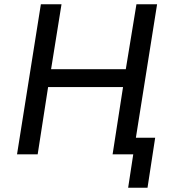

<svg xmlns="http://www.w3.org/2000/svg" viewBox="-20 -725 829 902"><path d="M582 157 606 0H512L524 -78H709L673 157ZM60 0 172 -705H269L220 -400H571L621 -705H718L606 0H509L558 -316H206L157 0Z"/></svg>

Font: Nunito Sans 7pt SemiCondensed Medium
Style: Italic
Weight: 500
Width: 4
Italic angle: -9°
Designer: Vernon Adams
Foundry: Vernon Adams
Version: Version 3.101;gftools[0.9.27]